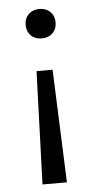

<svg xmlns="http://www.w3.org/2000/svg" viewBox="-50 -501 371 728"><g transform="rotate(-5 135.5 -137.0)"><path d="M185 -413Q185 -388 169.5 -372.5Q154 -357 128 -357Q102 -357 86.5 -372.5Q71 -388 71 -413Q71 -438 87 -453.5Q103 -469 128 -469Q153 -469 169 -453.5Q185 -438 185 -413ZM175 195H82L97 -235H158Z"/></g></svg>

Font: Ysabeau Infant Medium
Style: Regular
Weight: 500
Designer: Christian Thalmann (Catharsis Fonts)
Version: Version 0.003